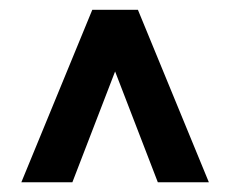

<svg xmlns="http://www.w3.org/2000/svg" viewBox="-20 -731 474 395"><path d="M304.7 -356 216.8 -584 128.9 -356H23.9L169.9 -710.9H263.7L409.7 -356Z"/></svg>

Font: Vazirmatn RD FD SemiBold
Style: Regular
Weight: 600
Designer: Saber Rastikerdar
Foundry: Saber Rastikerdar
Version: Version 33.003